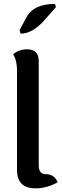

<svg xmlns="http://www.w3.org/2000/svg" viewBox="-20 -977 321 1002"><path d="M182.1 -113.8Q182.1 -67.9 219.7 -67.9Q263.7 -67.9 281.2 -25.9Q224.6 5.9 165.5 5.9Q68.8 5.9 68.8 -89.8V-608.9Q68.8 -633.8 64 -655.8Q59.1 -677.7 48.3 -693.8Q79.1 -719.7 121.1 -719.7Q182.1 -719.7 182.1 -658.2ZM87.4 -801.3 82 -819.8 119.1 -888.2Q155.8 -956.5 266.6 -956.5L272 -939.9L210.9 -870.6Q149.4 -801.3 87.4 -801.3Z"/></svg>

Font: Bainsley
Style: Bold
Weight: 700
Designer: Paul James MIller
Foundry: High-Logic / Made with FontCreator
Version: Version 1.411;March 28, 2021;FontCreator 13.0.0.2683 64-bit